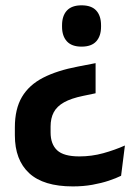

<svg xmlns="http://www.w3.org/2000/svg" viewBox="-20 -522 497 704"><path d="M266 -278 330.5 -290.5V-180L285 -170.5Q241 -161.5 214.8 -146.8Q188.5 -132 177 -110.2Q165.5 -88.5 165.5 -58V-36.5Q165.5 6.5 189.5 29Q213.5 51.5 271 51.5Q316 51.5 358.5 39.8Q401 28 438 11.5L424 122.5Q406 131.5 379 140.5Q352 149.5 318.8 155.5Q285.5 161.5 247 161.5Q139.5 161.5 87 113Q34.5 64.5 34.5 -26V-55Q34.5 -122.5 60.5 -166.5Q86.5 -210.5 138 -237Q189.5 -263.5 266 -278ZM279 -502.5Q315.5 -502.5 333 -483.2Q350.5 -464 350.5 -429V-424Q350.5 -390 333 -370.5Q315.5 -351 279 -351Q243 -351 225.2 -370.5Q207.5 -390 207.5 -424V-429Q207.5 -464 225.2 -483.2Q243 -502.5 279 -502.5Z"/></svg>

Font: Anek Devanagari Medium SemiBold
Style: Regular
Weight: 600
Version: Version 1.003